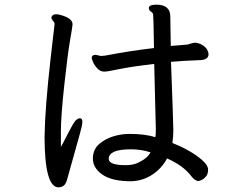

<svg xmlns="http://www.w3.org/2000/svg" viewBox="-20 -778 1040 823"><path d="M519 -70Q446 -70 446 -97Q446 -138 541 -138Q586 -138 625 -125Q613 -100 573 -81Q551 -70 519 -70ZM231 25Q242 25 252 18.5Q262 12 268 -10Q274 -32 300.5 -126Q327 -220 330 -234Q333 -248 333 -257Q333 -271 322 -271Q315 -271 306 -263.5Q297 -256 271 -205Q245 -154 241 -148V-216Q241 -279 255.5 -413Q270 -547 280.5 -606.5Q291 -666 291 -674Q291 -698 246 -712Q231 -717 220 -717Q205 -717 200 -704Q200 -697 204.5 -692Q209 -687 211.5 -683Q214 -679 214 -675L197 -528Q173 -317 171 -193Q171 25 231 25ZM543 -1Q594 -3 634.5 -30.5Q675 -58 696 -99Q766 -68 799 -24Q816 -2 831 -2Q834 -2 844 -6.5Q854 -11 863 -21.5Q872 -32 872 -51Q872 -70 844 -94Q797 -134 719 -165Q723 -196 723 -219Q723 -248 713 -513Q770 -518 832 -520Q874 -520 874 -546Q872 -566 856 -579Q840 -592 819 -595Q809 -595 800.5 -592Q792 -589 784 -587L712 -581L710 -707Q710 -758 650 -758Q620 -758 618 -745Q618 -733 626.5 -728.5Q635 -724 636.5 -715.5Q638 -707 640 -572Q536 -560 433 -540L413 -538L390 -543Q373 -543 373 -529Q373 -527 378.5 -513Q384 -499 397 -485Q410 -471 427 -471Q441 -471 490 -481.5Q539 -492 641 -504L648 -223Q648 -203 646 -190Q602 -204 535 -204Q500 -204 465.5 -193.5Q431 -183 405 -160.5Q379 -138 378 -99Q378 -58 419 -29.5Q460 -1 543 -1Z"/></svg>

Font: LXGW WenKai TC
Style: Bold
Weight: 700
Designer: LXGW / Fontworks Inc.
Foundry: LXGW / Fontworks Inc.
Version: Version 1.330;April 28, 2024